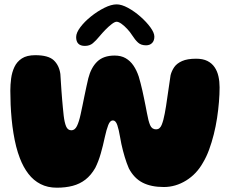

<svg xmlns="http://www.w3.org/2000/svg" viewBox="-20 -865 1057 883"><path d="M241.1 -1.8Q199.2 -1.8 166.7 -18.4Q134.1 -35 110.7 -65.5Q87.2 -96 71.4 -137.4Q61.8 -162.1 54.4 -191.1Q47.1 -220.1 41.9 -252.2Q36.6 -284.2 33.5 -317.6Q30.4 -351 28.9 -384Q27.5 -417 27.5 -448.2Q27.5 -475.6 31.2 -504.1Q34.9 -532.5 46.3 -556.9Q57.8 -581.4 80.6 -596.3Q103.5 -611.2 142.2 -611.2Q202.1 -611.2 227.1 -587.9Q252 -564.5 257.6 -524.8Q258.8 -505.5 260.1 -485.9Q261.4 -466.4 262.7 -447Q264 -427.6 265.7 -408.2Q267.4 -388.9 269.1 -370.2Q270.8 -351.5 272.9 -333.1Q276.6 -301.5 284.1 -283.6Q291.6 -265.8 308.4 -265.8Q324.1 -265.8 333.8 -285.2Q343.4 -304.8 350.9 -339.6Q355.1 -358.8 359.5 -380.2Q363.9 -401.8 368.4 -423.8Q372.9 -445.8 377.4 -466.4Q382 -487.1 386.1 -504.8Q398.5 -554 427.2 -581.8Q456 -609.5 507.1 -609.5Q536.9 -609.5 557.9 -597.3Q579 -585.1 593.8 -563.4Q608.6 -541.6 618.1 -512.8Q622.4 -498.4 626.6 -482.1Q630.9 -465.8 634.8 -448.4Q638.6 -431 642.3 -413.3Q646 -395.6 649.4 -378.4Q652.9 -361.1 655.8 -345.2Q662.2 -308.6 670.4 -289.4Q678.6 -270.1 698 -270.1Q715.1 -270.1 723.5 -290.6Q731.9 -311 737.6 -342.6Q740.8 -358 743.5 -376.2Q746.2 -394.4 749 -413.6Q751.8 -432.8 754.6 -451.8Q757.4 -470.8 759.9 -488Q762.4 -505.2 764.5 -519.2Q769.6 -539.2 781.4 -556.4Q793.2 -573.5 817.3 -584.2Q841.4 -595 882.1 -595Q913 -595 933.8 -584.6Q954.5 -574.2 966.9 -555.9Q979.4 -537.6 984.6 -513.9Q989.9 -490.1 989.9 -463.2Q989.9 -431.9 986.9 -395.7Q984 -359.5 978.2 -321.7Q972.4 -283.9 963.2 -247.2Q954 -210.5 941.9 -177.4Q929.8 -144.2 914 -117.9Q884.6 -64.9 836.1 -34.9Q787.5 -4.9 733.4 -4.9Q674.9 -4.9 635.7 -25.1Q596.5 -45.2 572.6 -90.6Q567.5 -102.6 562.7 -115.6Q557.9 -128.5 553.8 -142.6Q549.6 -156.6 545.6 -171.8Q541.5 -186.9 538.2 -202.9Q534.9 -218.9 532 -235.9Q526.6 -268.2 519.4 -289.8Q512.1 -311.2 499.2 -311.2Q486 -311.2 477.8 -289.8Q469.5 -268.4 462.5 -236.2Q453.8 -195.2 443.4 -158.9Q433 -122.5 418.1 -92.8Q398.6 -58.9 372.8 -38.9Q347 -19 314.4 -10.4Q281.8 -1.8 241.1 -1.8ZM370.4 -653.9Q330.2 -653.9 330.2 -694.5Q330.2 -714.2 349.4 -739.8Q368.6 -765.4 398.3 -789.2Q428 -813.1 459.9 -829Q491.8 -844.9 516.6 -844.9Q539.2 -844.9 568.9 -828.8Q598.5 -812.6 626.1 -788.3Q653.6 -764 671.8 -739.1Q689.9 -714.2 689.9 -696.4Q689.9 -677.8 679.5 -667.2Q669.1 -656.6 651.6 -656.6Q628.5 -656.6 614.8 -669.2Q601 -681.8 587.2 -703.6Q578.5 -717.5 565.2 -731.8Q552 -746 538.8 -755.5Q525.5 -765 516.2 -765Q507.9 -765 493.8 -754.2Q479.6 -743.4 464.7 -728.1Q449.8 -712.8 438.1 -698.6Q421.4 -678.2 406.9 -666.1Q392.4 -653.9 370.4 -653.9Z"/></svg>

Font: Gluten Thin
Style: Regular
Weight: 100
Designer: Tyler Finck
Foundry: Etcetera Type Company
Version: Version 1.300